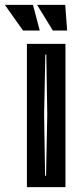

<svg xmlns="http://www.w3.org/2000/svg" viewBox="-86 -772 315 792"><path d="M25 0V-591H184V0ZM100 -47H104L109 -300L105 -547H101L96 -300ZM9 -646 -66 -752H50L78 -646ZM132 -646 67 -752H183L191 -646Z"/></svg>

Font: Alumni Sans Inline One
Style: Regular
Weight: 400
Designer: Robert E. Leuschke
Foundry: Robert E. Leuschke
Version: Version 1.100; ttfautohint (v1.8.3)